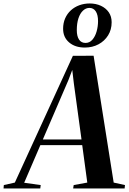

<svg xmlns="http://www.w3.org/2000/svg" viewBox="-96 -1060 723 1080"><path d="M-76 0 -74.5 -19 -12.5 -33 314 -746 430.5 -746.5 543.5 -33 607 -19 605 0H315.5L318.5 -19L395 -33L366.5 -243.5H131L40 -32L133 -19L130.5 0ZM145 -275.5H362.5L319.5 -590L310.5 -666.5L289 -610ZM381 -792.5Q327 -792.5 293 -821.2Q259 -850 259 -898Q259 -930.5 270.5 -956.8Q282 -983 302.5 -1001.8Q323 -1020.5 350.2 -1030.5Q377.5 -1040.5 408.5 -1040.5Q443.5 -1040.5 471.5 -1027.5Q499.5 -1014.5 515.8 -991Q532 -967.5 532 -935Q532 -893 512 -861Q492 -829 458 -810.8Q424 -792.5 381 -792.5ZM385 -818.5Q408 -818.5 423.8 -836.8Q439.5 -855 447.5 -883.2Q455.5 -911.5 455.5 -941Q455.5 -976.5 442.8 -996Q430 -1015.5 407 -1015.5Q387 -1015.5 370.8 -1000.2Q354.5 -985 345.2 -957Q336 -929 336 -890.5Q336 -856.5 348.5 -837.5Q361 -818.5 385 -818.5Z"/></svg>

Font: Merriweather 144pt SemiBold
Style: Italic
Weight: 600
Italic angle: -7.8°
Version: Version 2.101